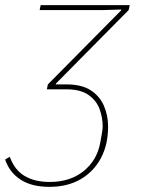

<svg xmlns="http://www.w3.org/2000/svg" viewBox="-40 -526 554 746"><path d="M152 200Q83 200 40 172Q-3 144 -20 94L-2 83Q16 134 55.5 157.5Q95 181 153 181Q232 181 284 139.5Q336 98 349 31Q354 5 356.5 -11Q359 -27 359 -34Q359 -69 347 -102Q335 -135 304 -157Q273 -179 217 -179H142L146 -198L431 -486V-489L365 -487H114L118 -506H464L460 -487L177 -201L174 -186L167 -198H219Q277 -198 312 -175.5Q347 -153 363.5 -115.5Q380 -78 380 -34Q380 36 352 88.5Q324 141 273 170.5Q222 200 152 200Z"/></svg>

Font: IBM Plex Sans Thin
Style: Italic
Weight: 250
Italic angle: -11.31°
Designer: Mike Abbink, Paul van der Laan, Pieter van Rosmalen
Foundry: Bold Monday
Version: Version 3.201